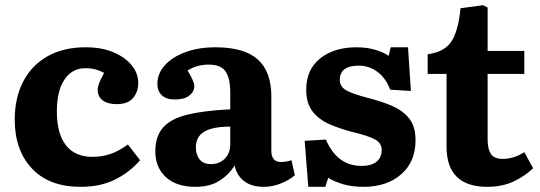

<svg xmlns="http://www.w3.org/2000/svg" viewBox="-20 -709 2088 743"><path d="M292 14Q170 14 103.5 -57Q37 -128 37 -246Q37 -330 69.5 -393Q102 -456 163.5 -491Q225 -526 311 -526Q374 -526 419.5 -506.5Q465 -487 490 -456Q515 -425 515 -388Q515 -354 495 -330Q475 -306 432 -306Q397 -306 377.5 -320.5Q358 -335 358 -362Q358 -373 363.5 -387Q369 -401 383 -427Q366 -436 349.5 -440.5Q333 -445 309 -445Q259 -445 229.5 -401Q200 -357 200 -278Q200 -192 235 -147Q270 -102 338 -102Q374 -102 407 -113Q440 -124 475 -150L522 -89Q484 -44 427 -15Q370 14 292 14Z M735 14Q663 14 622 -23.5Q581 -61 581 -123Q581 -182 611.5 -216Q642 -250 706 -265.5Q770 -281 871 -286V-351Q871 -406 853 -432.5Q835 -459 787 -459Q764 -459 742 -452.5Q720 -446 706 -436Q732 -393 732 -376Q732 -354 712.5 -339Q693 -324 657 -324Q623 -324 606 -340.5Q589 -357 589 -384Q589 -424 617.5 -456Q646 -488 697 -507Q748 -526 814 -526Q925 -526 977.5 -479Q1030 -432 1030 -336V-126Q1030 -82 1068 -82Q1085 -82 1108 -89L1121 -31Q1101 -13 1068 0.5Q1035 14 1001 14Q952 14 923.5 -9Q895 -32 888 -69Q867 -34 830 -10Q793 14 735 14ZM796 -74Q829 -74 850 -95Q871 -116 871 -151V-219Q803 -219 770.5 -199.5Q738 -180 738 -139Q738 -110 752.5 -92Q767 -74 796 -74Z M1173 14 1159 -164 1241 -169Q1285 -67 1379 -67Q1418 -67 1437.5 -83.5Q1457 -100 1457 -129Q1457 -155 1432 -169Q1407 -183 1345 -198Q1298 -210 1257 -227.5Q1216 -245 1190.5 -276.5Q1165 -308 1165 -362Q1165 -440 1219 -483Q1273 -526 1360 -526Q1399 -526 1431.5 -516.5Q1464 -507 1484 -493L1492 -526H1559L1570 -357L1490 -362Q1473 -407 1440.5 -431Q1408 -455 1369 -455Q1295 -455 1295 -400Q1295 -374 1319 -360Q1343 -346 1404 -330Q1460 -316 1501 -297.5Q1542 -279 1565 -248.5Q1588 -218 1588 -166Q1588 -83 1532.5 -34.5Q1477 14 1387 14Q1342 14 1308 4Q1274 -6 1250 -21L1239 14Z M1866 14Q1708 14 1708 -142V-423H1635V-499Q1701 -508 1727.5 -549.5Q1754 -591 1762 -677L1849 -689L1867 -680V-512H2009V-423H1867V-169Q1867 -133 1879.5 -113.5Q1892 -94 1926 -94Q1967 -94 2009 -120L2043 -58Q2011 -27 1967 -6.5Q1923 14 1866 14Z"/></svg>

Font: Literata
Style: Bold
Weight: 700
Designer: Latin by Veronika Burian and Jose Scaglione. Greek by Irene Vlachou. Cyrillic by Vera Evstafieva.
Foundry: TypeTogether
Version: Version 3.103; ttfautohint (v1.8.4.7-5d5b);gftools[0.9.29]